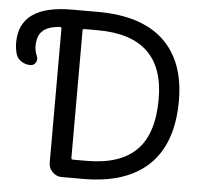

<svg xmlns="http://www.w3.org/2000/svg" viewBox="-161 -809 871 841"><g transform="rotate(5 274.5 -388.0)"><path d="M183.6 -674.8Q175.8 -674.8 175.8 -668V-107.4Q175.8 -100.6 183.6 -100.6H242.2Q390.6 -100.6 462.4 -172.9Q534.2 -245.1 534.2 -397.5Q534.2 -674.8 242.2 -674.8ZM-13.7 -538.1Q-7.8 -523.4 -15.6 -510.3Q-23.4 -497.1 -39.1 -497.1Q-60.5 -497.1 -78.6 -508.8Q-96.7 -520.5 -102.5 -540Q-109.4 -565.4 -109.4 -589.8Q-109.4 -754.9 121.1 -754.9H235.4Q426.8 -754.9 524.9 -663.1Q623 -571.3 623 -397.5Q623 -210.9 523.9 -115.7Q424.8 -20.5 235.4 -20.5H140.6Q117.2 -20.5 100.1 -37.6Q83 -54.7 83 -78.1V-668Q83 -674.8 75.2 -674.8Q24.4 -670.9 2 -650.4Q-23.4 -629.9 -23.4 -581.1Q-23.4 -561.5 -13.7 -538.1Z"/></g></svg>

Font: Gen Jyuu Gothic Regular
Style: Regular
Weight: 400
Designer: [Source Han Sans]
Ryoko NISHIZUKA  (kana & ideographs); Paul D. Hunt (Latin, Greek & Cyrillic); Wenlong ZHANG  (bopomofo
Version: Version 1.002.20150607